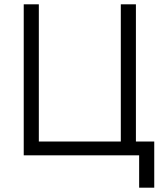

<svg xmlns="http://www.w3.org/2000/svg" viewBox="-20 -720 760 890"><path d="M90 -700H160V-64H540V-700H610V-64H695V150H625V0H90Z"/></svg>

Font: Retni Sans
Style: Regular
Weight: 400
Designer: Vitaly Kuzmin
Foundry: ParaType Ltd.
Version: Version 1.00;March 2, 2019;FontCreator 11.5.0.2425 64-bit; t